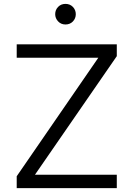

<svg xmlns="http://www.w3.org/2000/svg" viewBox="-20 -968 687 988"><path d="M317 -842Q294 -842 279 -858Q264 -874 264 -895Q264 -917 279 -932.5Q294 -948 317 -948Q340 -948 355 -932.5Q370 -917 370 -895Q370 -873 355 -857.5Q340 -842 317 -842ZM66 0V-61L486 -671H66V-740H581V-679L160 -69H581V0Z"/></svg>

Font: Be Vietnam Pro Light
Style: Regular
Weight: 300
Designer: Lam Bao, Tony Le, Vietanh Nguyen
Foundry: Yellow Type Foundry
Version: Version 1.002; ttfautohint (v1.8.3)